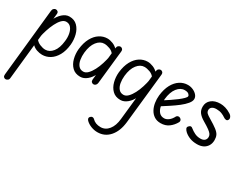

<svg xmlns="http://www.w3.org/2000/svg" viewBox="-108 -897 2178 1729"><g transform="rotate(30 980.5 -32.5)"><path d="M5 356Q-6 356 -14.5 347.5Q-23 339 -21 321L52 -383Q54 -399 64 -407.5Q74 -416 84 -416Q96 -416 105 -408Q114 -400 112 -383L38 324Q37 340 26.5 348Q16 356 5 356ZM179 1Q153 1 123 -9Q93 -19 70 -44L76 -105Q93 -79 124.5 -66Q156 -53 181 -53Q225 -53 257.5 -93.5Q290 -134 298 -210Q303 -249 296.5 -284.5Q290 -320 271.5 -343Q253 -366 222 -366Q197 -366 175 -343Q153 -320 135 -283.5Q117 -247 103.5 -205.5Q90 -164 83 -126L100 -318Q110 -339 123 -357.5Q136 -376 152 -390.5Q168 -405 186 -413Q204 -421 223 -421Q275 -421 306.5 -389Q338 -357 350.5 -308Q363 -259 358 -207Q351 -139 325 -92.5Q299 -46 261 -22.5Q223 1 179 1Z M575 1Q523 1 491.5 -30Q460 -61 447.5 -109Q435 -157 440 -209Q448 -278 473.5 -325Q499 -372 537 -396.5Q575 -421 619 -421Q645 -421 675.5 -409Q706 -397 728 -372L722 -317Q705 -343 674 -354.5Q643 -366 617 -366Q574 -366 541 -324Q508 -282 500 -206Q496 -167 502 -132Q508 -97 526.5 -75Q545 -53 576 -53Q601 -53 623 -75.5Q645 -98 663.5 -133.5Q682 -169 695 -210.5Q708 -252 715 -290L698 -97Q688 -76 675 -58.5Q662 -41 646 -27.5Q630 -14 612.5 -6.5Q595 1 575 1ZM714 0Q702 0 693.5 -8.5Q685 -17 686 -33L723 -384Q725 -400 735 -408Q745 -416 756 -416Q767 -416 776 -407Q785 -398 783 -380L746 -33Q744 -17 734.5 -8.5Q725 0 714 0Z M993 1Q941 1 909.5 -30Q878 -61 865.5 -109Q853 -157 858 -209Q866 -278 891.5 -325Q917 -372 955 -396.5Q993 -421 1037 -421Q1063 -421 1093.5 -409Q1124 -397 1146 -372L1140 -317Q1123 -343 1092 -354.5Q1061 -366 1035 -366Q992 -366 959 -324Q926 -282 918 -206Q914 -167 920 -132Q926 -97 944.5 -75Q963 -53 994 -53Q1019 -53 1041 -75.5Q1063 -98 1081.5 -133.5Q1100 -169 1113 -210.5Q1126 -252 1133 -290L1116 -97Q1106 -76 1093 -58.5Q1080 -41 1064 -27.5Q1048 -14 1030.5 -6.5Q1013 1 993 1ZM959 356Q925 356 892 343Q859 330 837 308Q826 296 827 284.5Q828 273 841 264Q849 259 858 260Q867 261 874 268Q906 302 961 302Q1011 302 1044.5 260Q1078 218 1085 146L1141 -384Q1143 -400 1153 -408Q1163 -416 1174 -416Q1185 -416 1194 -407Q1203 -398 1201 -380L1145 146Q1134 243 1084.5 299.5Q1035 356 959 356Z M1411 1Q1372 1 1344.5 -17Q1317 -35 1300.5 -65Q1284 -95 1278 -132.5Q1272 -170 1276 -209Q1284 -278 1309.5 -325Q1335 -372 1373 -396.5Q1411 -421 1455 -421Q1484 -421 1509.5 -409.5Q1535 -398 1551 -379.5Q1567 -361 1567 -339Q1567 -316 1544.5 -288.5Q1522 -261 1486 -233Q1450 -205 1409.5 -178.5Q1369 -152 1333 -129L1326 -187Q1353 -204 1384.5 -225Q1416 -246 1444 -267.5Q1472 -289 1489.5 -306.5Q1507 -324 1507 -334Q1507 -345 1494 -355.5Q1481 -366 1453 -366Q1410 -366 1377 -324Q1344 -282 1336 -206Q1332 -167 1338.5 -132Q1345 -97 1364.5 -75Q1384 -53 1417 -53Q1440 -53 1463 -70.5Q1486 -88 1502 -120Q1507 -129 1518.5 -132Q1530 -135 1541 -128Q1552 -122 1555 -111Q1558 -100 1553 -91Q1531 -51 1496 -25Q1461 1 1411 1Z M1790 1Q1747 1 1714 -12Q1681 -25 1658 -46Q1644 -59 1638 -72.5Q1632 -86 1642 -97Q1653 -110 1663.5 -110.5Q1674 -111 1686 -100Q1704 -85 1731 -71.5Q1758 -58 1792 -58Q1820 -58 1835 -71.5Q1850 -85 1850 -108Q1850 -123 1841.5 -136Q1833 -149 1810 -166Q1787 -183 1741 -210Q1704 -232 1685 -256.5Q1666 -281 1666 -318Q1666 -364 1700.5 -392.5Q1735 -421 1794 -421Q1818 -421 1846 -413Q1874 -405 1904 -386Q1921 -376 1928 -359.5Q1935 -343 1927 -331Q1920 -319 1907 -320Q1894 -321 1880 -331Q1865 -342 1841.5 -351.5Q1818 -361 1786 -361Q1757 -361 1741 -349Q1725 -337 1725 -317Q1725 -298 1738 -285.5Q1751 -273 1779 -257Q1833 -225 1861.5 -203Q1890 -181 1900 -160Q1910 -139 1910 -110Q1910 -76 1895 -51Q1880 -26 1853.5 -12.5Q1827 1 1790 1Z"/></g></svg>

Font: Edu SA Beginner
Style: Regular
Weight: 400
Designer: Tina and Corey Anderson
Foundry: Google for Education
Version: Version 1.003